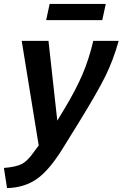

<svg xmlns="http://www.w3.org/2000/svg" viewBox="-64 -733 627 982"><path d="M172 -630 190 -713H477L459 -630ZM-44 126Q17 121 46 106.5Q75 92 105 50L134 11L47 -524H184L229 -116L263 -172Q324 -273 358 -353Q392 -433 413 -524H543Q516 -427 475.5 -344.5Q435 -262 337 -103L257 26Q188 138 124 182.5Q60 227 -28 229Z"/></svg>

Font: Raleway-v4020
Style: Bold Italic
Weight: 700
Italic angle: -12°
Designer: Matt McInerney, Pablo Impallari, Rodrigo Fuenzalida
Foundry: Matt McInerney, Pablo Impallari, Rodrigo Fuenzalida
Version: Version 4.020;PS 004.020;hotconv 1.0.88;makeotf.lib2.5.64775